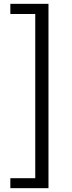

<svg xmlns="http://www.w3.org/2000/svg" viewBox="-20 -812 378 1002"><path d="M34 170H233V-792H34V-739H164V118H34Z"/></svg>

Font: Source Han Sans KR
Style: Regular
Weight: 400
Designer: Ryoko NISHIZUKA 西塚涼子 (kana, bopomofo & ideographs); Paul D. Hunt (Latin, Greek & Cyrillic); Sandoll Communications 산돌커뮤니
Foundry: Adobe
Version: Version 2.004;hotconv 1.0.118;makeotfexe 2.5.65603